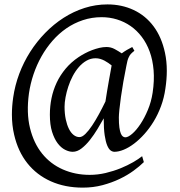

<svg xmlns="http://www.w3.org/2000/svg" viewBox="-20 -671 818 874"><path d="M487.8 -371.1Q487.8 -372.6 488.3 -373Q481 -378.9 472.9 -384.5Q464.8 -390.1 455.6 -395Q446.3 -399.9 436.3 -402.8Q426.3 -405.8 415 -405.8Q393.1 -405.8 373.8 -394.8Q354.5 -383.8 338.9 -365.7Q323.2 -347.7 311 -324.5Q298.8 -301.3 290.8 -276.6Q282.7 -252 278.3 -228Q273.9 -204.1 273.9 -185.1Q273.9 -153.3 279.3 -127.9Q284.7 -102.5 293.7 -84.5Q302.7 -66.4 315.2 -56.6Q327.6 -46.9 341.8 -46.9Q354 -46.9 368.9 -61.5Q383.8 -76.2 399.4 -99.6Q415 -123 430.7 -151.9Q446.3 -180.7 460 -209Q463.4 -231.4 467.5 -256.3Q471.7 -281.2 475.6 -303.5Q479.5 -325.7 482.9 -343.8Q486.3 -361.8 487.8 -371.1ZM566.9 -411.1 565.9 -410.2Q562.5 -403.3 560.1 -394Q557.6 -384.8 555.2 -371.1Q547.9 -335.9 541.5 -299.1Q535.2 -262.2 530.5 -229.5Q525.9 -196.8 523.4 -171.9Q521 -147 521 -136.2Q521 -108.4 523.4 -90.8Q525.9 -73.2 530 -63.2Q534.2 -53.2 539.6 -49.6Q544.9 -45.9 550.8 -45.9Q563 -45.9 581.8 -62Q600.6 -78.1 619.1 -106Q637.7 -133.8 653.1 -170.7Q668.5 -207.5 674.8 -249Q683.1 -304.2 679.2 -351.1Q675.3 -397.9 661.4 -436Q647.5 -474.1 625.2 -503.4Q603 -532.7 574.5 -552.5Q545.9 -572.3 512.5 -582.5Q479 -592.8 442.9 -592.8Q397.9 -592.8 357.4 -579.3Q316.9 -565.9 282.2 -542Q247.6 -518.1 219 -485.4Q190.4 -452.6 168.7 -414.1Q147 -375.5 132.6 -332.8Q118.2 -290 111.8 -246.1Q99.6 -157.2 116.5 -88.4Q133.3 -19.5 171.6 28.1Q210 75.7 266.1 100.3Q322.3 125 388.2 125Q424.8 125 460.9 116.5Q497.1 107.9 528.8 95Q560.5 82 585.9 67.4Q611.3 52.7 627 40L634.8 66.9Q616.2 85.4 588.1 106Q560.1 126.5 524.4 143.6Q488.8 160.6 446.5 171.9Q404.3 183.1 356.9 183.1Q275.9 183.1 211.4 154.3Q147 125.5 104.5 72Q62 18.6 44.4 -57.6Q34.2 -100.6 34.2 -149.9Q34.2 -187 40 -227.1Q47.9 -282.2 67.6 -335Q87.4 -387.7 117.2 -434.6Q147 -481.4 185.8 -521.2Q224.6 -561 269.5 -589.8Q314.5 -618.7 365 -634.8Q415.5 -650.9 469.2 -650.9Q534.2 -650.9 588.4 -625.5Q642.6 -600.1 679.2 -551Q715.8 -502 731 -430.7Q739.3 -392.6 739.3 -348.6Q739.3 -310.5 732.9 -268.1Q727.1 -226.1 713.1 -188.2Q699.2 -150.4 679.7 -118.4Q660.2 -86.4 637.2 -60.8Q614.3 -35.2 590.3 -17.1Q566.4 1 543.2 10.5Q520 20 501 20Q492.2 20 483.6 13.9Q475.1 7.8 468 -9Q460.9 -25.9 456.5 -55.4Q452.1 -85 452.1 -132.3Q439.9 -110.4 423.8 -83.7Q407.7 -57.1 389.4 -33.9Q371.1 -10.7 351.3 4.6Q331.5 20 311 20Q294.4 20 276.1 10.7Q257.8 1.5 242.4 -18.8Q227.1 -39.1 217 -71Q207 -103 207 -148.9Q207 -187.5 214.6 -224.4Q222.2 -261.2 238 -294.9Q253.9 -328.6 278.6 -358.2Q303.2 -387.7 337.9 -411.1Q351.1 -419.9 366.7 -428.2Q382.3 -436.5 399.2 -442.9Q416 -449.2 432.6 -453.1Q449.2 -457 464.8 -457Q484.9 -457 502.2 -447.5Q519.5 -438 534.2 -428.2Q545.4 -436.5 557.4 -443.6Q569.3 -450.7 582 -457L591.8 -439.9Q582 -432.1 576.2 -426Q570.3 -419.9 566.4 -411.1Z"/></svg>

Font: Akkhara
Style: Italic
Weight: 400
Italic angle: -7°
Designer: J. Victor Gaultney
Version: Version 1.00 June 13, 2006, initial release